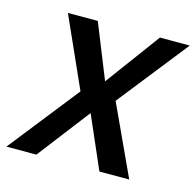

<svg xmlns="http://www.w3.org/2000/svg" viewBox="-94 -634 738 722"><g transform="rotate(15 274.5 -272.5)"><path d="M200.6 -545.5 285.9 -333.1 442.5 -545.5H558.6L343 -272.7L469.1 0H353L264.2 -203.8L107.6 0H-8.9L206.3 -272.7L84.2 -545.5Z"/></g></svg>

Font: Inter UI Medium
Style: Italic
Weight: 500
Italic angle: 9.39999°
Designer: Rasmus Andersson
Foundry: rsms
Version: 3.2;8d6f07862